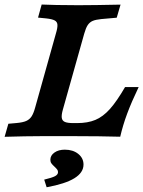

<svg xmlns="http://www.w3.org/2000/svg" viewBox="-39 -591 619 830"><path d="M-19 0.4 -2.9 -56 32.8 -59.2Q59.6 -61.6 74.2 -68Q88.7 -74.4 97.4 -87.6Q106 -100.7 112.9 -125.8L202.4 -445.2Q210.1 -470.7 209.3 -483.6Q208.6 -496.5 197.7 -502.5Q186.7 -508.6 160.8 -511.4L125.4 -514.9L141.1 -571.4Q173.7 -570.6 205.4 -569.4Q244.9 -568.9 297.4 -568.5H298.8H301.4Q365.6 -568.5 482.1 -571L465.6 -514.5L398.2 -508.5Q374.4 -506.1 361.4 -500.5Q348.4 -494.8 340.1 -482.3Q331.9 -469.8 325 -445.2L233 -118.1Q226.2 -94.2 228 -81.5Q229.9 -68.9 241.5 -63.9Q253.2 -58.9 277.6 -58.9H294.4Q340.5 -58.9 373.4 -72.7Q406.3 -86.5 436.1 -119.7Q465.9 -153 501.6 -214.6H560.4Q529.2 -149.4 510.8 -99.8Q492.3 -50.2 480.7 0Q388.7 -2.4 287.9 -2.4H142.6H137.7Q74.9 -2.4 -19 0.4ZM211.8 153.2Q211.8 146.8 208.4 142.2Q205 137.5 196.9 129.8Q187.7 121.5 183.2 115.2Q178.7 108.9 178.7 99.6Q178.7 81 196.3 68.5Q213.9 56 241.2 56Q276.6 56 299.3 74.3Q322 92.6 322 120.5Q322 155.2 282.6 179.5Q243.2 203.8 162.6 218.5L152.1 185.5Q186 177.4 198.9 170.6Q211.8 163.7 211.8 153.2Z"/></svg>

Font: Playfair Micro SmCond SmLight
Style: Italic
Weight: 360
Width: 4
Italic angle: -15.6°
Designer: Claus Eggers Sørensen
Foundry: Claus Eggers Sørensen
Version: Version 2.203;Glyphs 3.3 (3326)